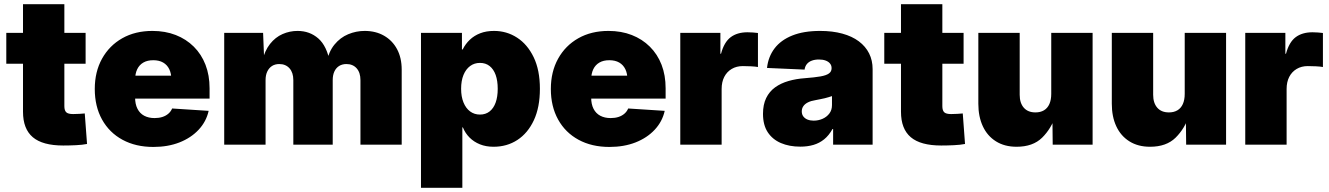

<svg xmlns="http://www.w3.org/2000/svg" viewBox="-20 -685 6294 909"><path d="M385.3 -529.3V-383.3H9.8V-529.3ZM88.9 -665H284.7V-182.6Q284.7 -162.1 293.5 -153.6Q302.2 -145 326.2 -145Q337.4 -145 356.2 -146Q375 -147 381.3 -147.9L392.1 -3.4Q369.6 1 339.4 2.4Q309.1 3.9 279.3 3.9Q181.6 3.9 135.3 -35.4Q88.9 -74.7 88.9 -155.8Z M706.1 10.7Q622.6 10.7 560.1 -23.2Q497.6 -57.1 463.1 -119.1Q428.7 -181.2 428.7 -263.7Q428.7 -345.2 463.1 -407.2Q497.6 -469.2 558.8 -503.9Q620.1 -538.6 701.7 -538.6Q762.2 -538.6 811.8 -519.3Q861.3 -500 897.5 -464.1Q933.6 -428.2 952.9 -378.4Q972.2 -328.6 972.2 -267.1V-218.3H487.8V-326.7H882.3L791.5 -306.2Q791.5 -336.4 781.5 -357.2Q771.5 -377.9 752.4 -388.9Q733.4 -399.9 705.6 -399.9Q677.7 -399.9 658.7 -388.9Q639.6 -377.9 629.6 -357.2Q619.6 -336.4 619.6 -306.2V-223.6Q619.6 -191.9 630.9 -169.9Q642.1 -147.9 662.8 -137Q683.6 -126 711.9 -126Q732.4 -126 749 -131.3Q765.6 -136.7 777.3 -147Q789.1 -157.2 794.9 -171.4L967.8 -160.2Q956.5 -109.4 920.4 -70.8Q884.3 -32.2 829.6 -10.7Q774.9 10.7 706.1 10.7Z M1041.5 0V-529.3H1225.6L1231 -394H1220.7Q1233.4 -445.3 1258.5 -477.1Q1283.7 -508.8 1317.6 -523.7Q1351.6 -538.6 1388.7 -538.6Q1446.3 -538.6 1487.1 -502.9Q1527.8 -467.3 1542.5 -387.2H1525.4Q1536.1 -440.4 1563.5 -473.9Q1590.8 -507.3 1628.4 -522.9Q1666 -538.6 1706.5 -538.6Q1758.8 -538.6 1798.3 -515.9Q1837.9 -493.2 1859.9 -452.1Q1881.8 -411.1 1881.8 -355V0H1686.5V-305.7Q1686.5 -341.3 1668.5 -361.6Q1650.4 -381.8 1620.1 -381.8Q1600.1 -381.8 1585.4 -372.6Q1570.8 -363.3 1563 -346.4Q1555.2 -329.6 1555.2 -305.7V0H1368.7V-305.7Q1368.7 -341.3 1350.6 -361.6Q1332.5 -381.8 1302.2 -381.8Q1282.2 -381.8 1267.8 -372.6Q1253.4 -363.3 1245.4 -346.4Q1237.3 -329.6 1237.3 -305.7V0Z M1973.1 204.1V-529.3H2167V-450.7H2170.4Q2183.6 -477.1 2204.3 -496.8Q2225.1 -516.6 2253.7 -527.6Q2282.2 -538.6 2318.8 -538.6Q2378.9 -538.6 2428 -506.8Q2477.1 -475.1 2506.6 -414.1Q2536.1 -353 2536.1 -264.6Q2536.1 -177.2 2507.6 -116Q2479 -54.7 2429.7 -22.5Q2380.4 9.8 2316.9 9.8Q2280.8 9.8 2252.2 -1.7Q2223.6 -13.2 2203.1 -33.7Q2182.6 -54.2 2171.4 -82H2168.9V204.1ZM2252.4 -142.6Q2279.3 -142.6 2298.1 -157.5Q2316.9 -172.4 2326.7 -199.7Q2336.4 -227.1 2336.4 -264.6Q2336.4 -302.7 2326.7 -330.1Q2316.9 -357.4 2298.1 -372.3Q2279.3 -387.2 2252.4 -387.2Q2225.6 -387.2 2205.6 -372.3Q2185.5 -357.4 2174.3 -330.1Q2163.1 -302.7 2163.1 -264.6Q2163.1 -227.5 2174.3 -200Q2185.5 -172.4 2205.6 -157.5Q2225.6 -142.6 2252.4 -142.6Z M2865.2 10.7Q2781.7 10.7 2719.2 -23.2Q2656.7 -57.1 2622.3 -119.1Q2587.9 -181.2 2587.9 -263.7Q2587.9 -345.2 2622.3 -407.2Q2656.7 -469.2 2718 -503.9Q2779.3 -538.6 2860.8 -538.6Q2921.4 -538.6 2970.9 -519.3Q3020.5 -500 3056.6 -464.1Q3092.8 -428.2 3112.1 -378.4Q3131.3 -328.6 3131.3 -267.1V-218.3H2647V-326.7H3041.5L2950.7 -306.2Q2950.7 -336.4 2940.7 -357.2Q2930.7 -377.9 2911.6 -388.9Q2892.6 -399.9 2864.7 -399.9Q2836.9 -399.9 2817.9 -388.9Q2798.8 -377.9 2788.8 -357.2Q2778.8 -336.4 2778.8 -306.2V-223.6Q2778.8 -191.9 2790 -169.9Q2801.3 -147.9 2822 -137Q2842.8 -126 2871.1 -126Q2891.6 -126 2908.2 -131.3Q2924.8 -136.7 2936.5 -147Q2948.2 -157.2 2954.1 -171.4L3127 -160.2Q3115.7 -109.4 3079.6 -70.8Q3043.5 -32.2 2988.8 -10.7Q2934.1 10.7 2865.2 10.7Z M3200.7 0V-529.3H3390.6V-430.7H3393.6Q3408.2 -485.4 3439.2 -508.8Q3470.2 -532.2 3519 -532.2Q3532.7 -532.2 3544.7 -531.2Q3556.6 -530.3 3568.4 -528.8V-367.7Q3556.2 -370.1 3534.9 -371.1Q3513.7 -372.1 3496.6 -372.1Q3466.8 -372.1 3444.1 -358.6Q3421.4 -345.2 3408.9 -321Q3396.5 -296.9 3396.5 -263.7V0Z M3769 9.3Q3716.8 9.3 3677 -7.8Q3637.2 -24.9 3614.7 -59.1Q3592.3 -93.3 3592.3 -146Q3592.3 -189.9 3607.4 -220.9Q3622.6 -252 3649.7 -271.5Q3676.8 -291 3713.1 -301.5Q3749.5 -312 3791.5 -314.9Q3836.9 -318.4 3864.5 -323.2Q3892.1 -328.1 3904.5 -337.2Q3917 -346.2 3917 -361.3V-363.3Q3917 -375.5 3909.4 -384.5Q3901.9 -393.6 3888.7 -398.4Q3875.5 -403.3 3856.9 -403.3Q3837.9 -403.3 3823.5 -397.9Q3809.1 -392.6 3800.3 -382.1Q3791.5 -371.6 3789.1 -355.5L3611.3 -363.3Q3617.2 -416.5 3647 -455.8Q3676.8 -495.1 3730.7 -516.8Q3784.7 -538.6 3862.8 -538.6Q3921.4 -538.6 3967.8 -525.9Q4014.2 -513.2 4046.1 -489.3Q4078.1 -465.3 4094.7 -432.1Q4111.3 -398.9 4111.3 -357.9V0H3924.3V-74.2H3921.4Q3904.3 -43.5 3881.8 -25.4Q3859.4 -7.3 3831.3 1Q3803.2 9.3 3769 9.3ZM3832.5 -113.8Q3854 -113.8 3873.8 -122.3Q3893.6 -130.9 3906.2 -147.2Q3918.9 -163.6 3918.9 -187.5V-230Q3911.1 -227.5 3902.8 -224.9Q3894.5 -222.2 3885 -220Q3875.5 -217.8 3864.5 -215.6Q3853.5 -213.4 3840.8 -210.9Q3819.3 -207.5 3804.9 -200.2Q3790.5 -192.9 3783.2 -182.1Q3775.9 -171.4 3775.9 -157.7Q3775.9 -143.6 3783.2 -133.8Q3790.5 -124 3803.2 -118.9Q3815.9 -113.8 3832.5 -113.8Z M4542 -529.3V-383.3H4166.5V-529.3ZM4245.6 -665H4441.4V-182.6Q4441.4 -162.1 4450.2 -153.6Q4459 -145 4482.9 -145Q4494.1 -145 4512.9 -146Q4531.7 -147 4538.1 -147.9L4548.8 -3.4Q4526.4 1 4496.1 2.4Q4465.8 3.9 4436 3.9Q4338.4 3.9 4292 -35.4Q4245.6 -74.7 4245.6 -155.8Z M4793 9.8Q4735.8 9.8 4695.1 -15.9Q4654.3 -41.5 4633.1 -87.2Q4611.8 -132.8 4611.8 -193.8V-529.3H4807.6V-236.3Q4807.6 -197.3 4827.1 -175Q4846.7 -152.8 4882.3 -152.8Q4905.8 -152.8 4922.6 -162.8Q4939.5 -172.9 4948.2 -192.6Q4957 -212.4 4957 -240.7V-529.3H5152.8V0H4963.9L4962.4 -141.1H4979Q4957.5 -76.2 4913.8 -33.2Q4870.1 9.8 4793 9.8Z M5424.8 9.8Q5367.7 9.8 5326.9 -15.9Q5286.1 -41.5 5264.9 -87.2Q5243.7 -132.8 5243.7 -193.8V-529.3H5439.5V-236.3Q5439.5 -197.3 5459 -175Q5478.5 -152.8 5514.2 -152.8Q5537.6 -152.8 5554.4 -162.8Q5571.3 -172.9 5580.1 -192.6Q5588.9 -212.4 5588.9 -240.7V-529.3H5784.7V0H5595.7L5594.2 -141.1H5610.8Q5589.4 -76.2 5545.7 -33.2Q5502 9.8 5424.8 9.8Z M5875.5 0V-529.3H6065.4V-430.7H6068.4Q6083 -485.4 6114 -508.8Q6145 -532.2 6193.8 -532.2Q6207.5 -532.2 6219.5 -531.2Q6231.4 -530.3 6243.2 -528.8V-367.7Q6231 -370.1 6209.7 -371.1Q6188.5 -372.1 6171.4 -372.1Q6141.6 -372.1 6118.9 -358.6Q6096.2 -345.2 6083.7 -321Q6071.3 -296.9 6071.3 -263.7V0Z"/></svg>

Font: Inter 24pt Black
Style: Regular
Weight: 900
Designer: Rasmus Andersson
Foundry: rsms
Version: Version 4.001;git-66647c0bb